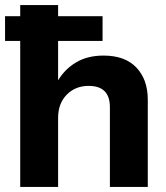

<svg xmlns="http://www.w3.org/2000/svg" viewBox="-20 -740 659 760"><path d="M60 0V-578H0V-676H60V-720H210V-676H386V-578H210V-422Q237 -467 282 -493.5Q327 -520 390 -520Q475 -520 520 -472.5Q565 -425 565 -345V0H415V-316Q415 -400 331 -400Q278 -400 244 -365Q210 -330 210 -274V0Z"/></svg>

Font: Instrument Sans
Style: Bold
Weight: 700
Designer: Rodrigo Fuenzalida
Foundry: fragTYPE
Version: Version 1.000; ttfautohint (v1.8.4.7-5d5b);gftools[0.9.28]